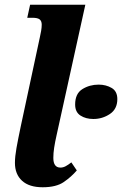

<svg xmlns="http://www.w3.org/2000/svg" viewBox="-20 -780 515 810"><path d="M160 10Q103 10 73 -17.5Q43 -45 43 -93Q43 -119 49.5 -155.5Q56 -192 68 -249L148 -622Q151 -635 153.5 -649.5Q156 -664 156 -676Q156 -691 147.5 -698Q139 -705 117 -705H95L107 -760H340L219 -211Q212 -180 208.5 -157Q205 -134 205 -114Q205 -73 235 -73Q246 -73 256.5 -78.5Q267 -84 281 -95L304 -61Q281 -34 249 -12Q217 10 160 10ZM374 -278Q342 -278 319.5 -292.5Q297 -307 297 -339Q297 -385 327.5 -404Q358 -423 396 -423Q427 -423 451 -409Q475 -395 475 -362Q475 -320 443.5 -299Q412 -278 374 -278Z"/></svg>

Font: Noto Serif Condensed ExtraBold
Style: Italic
Weight: 800
Width: 3
Italic angle: -12°
Designer: Monotype Design Team
Foundry: Monotype Imaging Inc.
Version: Version 2.014; ttfautohint (v1.8.4.7-5d5b)